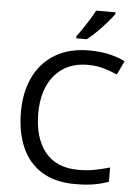

<svg xmlns="http://www.w3.org/2000/svg" viewBox="-62 -991 756 1049"><g transform="rotate(5 316.0 -467.0)"><path d="M403 -645Q288 -645 222 -568Q156 -491 156 -357Q156 -224 217.5 -146.5Q279 -69 402 -69Q449 -69 491 -77Q533 -85 573 -97V-19Q533 -4 490.5 3Q448 10 389 10Q280 10 207 -35Q134 -80 97.5 -163Q61 -246 61 -358Q61 -466 100.5 -548.5Q140 -631 217 -677.5Q294 -724 404 -724Q517 -724 601 -682L565 -606Q532 -621 491.5 -633Q451 -645 403 -645ZM528 -934Q516 -916 491 -887.5Q466 -859 437.5 -830.5Q409 -802 385 -784H327V-796Q342 -815 359.5 -841Q377 -867 394 -894.5Q411 -922 422 -944H528Z"/></g></svg>

Font: Noto Sans Lao
Style: Regular
Weight: 400
Designer: Monotype Design Team
Foundry: Monotype Imaging Inc.
Version: Version 2.003; ttfautohint (v1.8.4.7-5d5b)